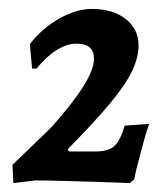

<svg xmlns="http://www.w3.org/2000/svg" viewBox="-20 -748 375 431"><path d="M8 -378 94 -461Q141 -513 166 -552.5Q191 -592 191 -616Q191 -650 152 -650Q130 -650 107 -635.5Q84 -621 62 -594H52L47 -649Q74 -684 112.5 -706Q151 -728 186 -728Q233 -728 262 -705.5Q291 -683 291 -646Q291 -619 276.5 -588.5Q262 -558 227.5 -516.5Q193 -475 132 -413L135 -408H195Q223 -408 236.5 -420Q250 -432 260 -466L315 -470Q315 -470 311 -458.5Q307 -447 302 -428Q297 -409 291 -387Q285 -365 281 -345L271 -337Q271 -337 247 -338Q223 -339 188 -340Q153 -341 118 -342Q83 -343 60 -343L10 -337Z"/></svg>

Font: Alegreya SemiBold
Style: Italic
Weight: 600
Italic angle: -7°
Designer: Juan Pablo del Peral
Foundry: Huerta Tipografica
Version: Version 2.009